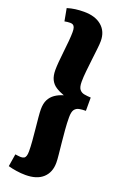

<svg xmlns="http://www.w3.org/2000/svg" viewBox="-195 -881 757 1169"><g transform="rotate(20 183.5 -296.0)"><path d="M137 232Q108 232 78.5 227.5Q49 223 24 216L37 135Q46 136 56 137.5Q66 139 73 139Q86 139 94 134.5Q102 130 105.5 118.5Q109 107 109 89Q109 60 106 23Q103 -14 99 -53Q95 -92 92 -125Q89 -158 89 -176Q89 -214 101.5 -238.5Q114 -263 137 -279Q160 -295 191 -304Q160 -315 137 -330Q114 -345 102 -369.5Q90 -394 90 -432Q90 -451 92.5 -483Q95 -515 99.5 -553Q104 -591 107 -626Q110 -661 110 -684Q110 -702 106.5 -712.5Q103 -723 96 -727.5Q89 -732 78 -732Q68 -732 59 -731Q50 -730 41 -728L26 -809Q52 -817 78.5 -820.5Q105 -824 134 -824Q207 -824 248.5 -788.5Q290 -753 290 -691Q290 -671 286 -637Q282 -603 277.5 -564Q273 -525 269 -487Q265 -449 265 -419Q265 -384 276.5 -369.5Q288 -355 307.5 -351.5Q327 -348 350 -347V-261Q327 -261 308 -257.5Q289 -254 278 -239.5Q267 -225 267 -189Q267 -151 270.5 -109.5Q274 -68 278 -28Q282 12 285.5 45Q289 78 289 98Q289 160 250 196Q211 232 137 232Z"/></g></svg>

Font: Literata ExtraBold
Style: Regular
Weight: 800
Designer: Latin by Veronika Burian and Jose Scaglione. Greek by Irene Vlachou. Cyrillic by Vera Evstafieva.
Foundry: TypeTogether
Version: Version 3.103;gftools[0.9.29]